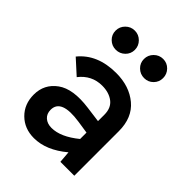

<svg xmlns="http://www.w3.org/2000/svg" viewBox="-209 -836 957 957"><g transform="rotate(45 269.5 -357.5)"><path d="M224 -609.5Q204 -590 176 -590Q148 -590 128 -609.5Q108 -629 108 -657Q108 -685 128 -705Q148 -725 176 -725Q204 -725 224 -705Q244 -685 244 -657Q244 -629 224 -609.5ZM423.5 -609.5Q404 -590 376 -590Q348 -590 328 -609.5Q308 -629 308 -657Q308 -685 328 -705Q348 -725 376 -725Q404 -725 423.5 -705Q443 -685 443 -657Q443 -629 423.5 -609.5ZM260 -510Q353 -510 413.5 -459.5Q474 -409 474 -314V0H376L371 -62Q285 10 199 10Q132 10 88.5 -33Q45 -76 45 -143Q45 -217 104.5 -260Q164 -303 282 -287L365 -276V-321Q365 -369 334 -392.5Q303 -416 255 -416Q182 -416 135 -356L59 -425Q128 -510 260 -510ZM158 -149Q158 -121 176.5 -104.5Q195 -88 225 -88Q289 -88 365 -150V-195L299 -205Q158 -226 158 -149Z"/></g></svg>

Font: Orkney Medium
Style: Regular
Weight: 500
Designer: Samuel Oakes and Alfredo Marco Pradil
Foundry: Alfredo Marco Pradil
Version: 1.0; ttfautohint (v1.5)